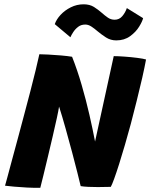

<svg xmlns="http://www.w3.org/2000/svg" viewBox="-20 -892 716 915"><path d="M172 3Q141.5 3.5 108.5 1.8Q75.5 0 47.2 -2.5Q19 -5 4 -7Q6 -13 14.8 -46Q23.5 -79 37 -128.8Q50.5 -178.5 66 -236Q81.5 -293.5 96 -348.5Q110.5 -402.5 124.5 -456.5Q138.5 -510.5 149.8 -556.8Q161 -603 167.5 -633.5Q180.5 -633.5 209.8 -632Q239 -630.5 270.8 -627.8Q302.5 -625 323.5 -621.5Q348.5 -558.5 369.2 -487Q390 -415.5 406 -345.5Q422 -275.5 433 -217.5L522 -624.5Q542 -624.5 573.5 -622.2Q605 -620 634.2 -616.2Q663.5 -612.5 676 -608.5Q669.5 -573 657.8 -521Q646 -469 631.5 -411.5Q617 -354 603.5 -302Q590 -251.5 575.5 -202Q561 -152.5 547.8 -110.5Q534.5 -68.5 524 -39.8Q513.5 -11 508 -1.5Q481 -0.5 446.5 -0.5Q423 -0.5 401 -1.5Q379 -2.5 364.5 -5Q360 -24 349.2 -67.5Q338.5 -111 323.5 -166.8Q308.5 -222.5 292.5 -280Q276.5 -337.5 261.5 -384Q259 -367 250.8 -329Q242.5 -291 231.2 -242.5Q220 -194 208.2 -145Q196.5 -96 186.8 -56.2Q177 -16.5 172 3ZM241 -777Q249 -800 269 -821.5Q289 -843 317.5 -857.2Q346 -871.5 378.5 -871.5Q407.5 -871.5 427.8 -858.8Q448 -846 465 -831Q479.5 -818 494 -808Q508.5 -798 526.5 -798Q548.5 -798 563 -815.2Q577.5 -832.5 584.5 -853.5L662 -805.5Q658.5 -790 643 -764.8Q627.5 -739.5 600 -719.5Q572.5 -699.5 534 -699.5Q507 -699.5 485.2 -713.5Q463.5 -727.5 445 -743Q430 -756 415.5 -765.5Q401 -775 386.5 -775Q366.5 -775 352.5 -764.2Q338.5 -753.5 329.2 -739.2Q320 -725 315.5 -714.5Z"/></svg>

Font: Grandstander
Style: Bold Italic
Weight: 700
Italic angle: -15°
Designer: Tyler Finck
Foundry: Etcetera Type Co
Version: Version 1.200; ttfautohint (v1.8.3)